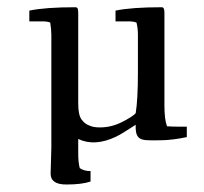

<svg xmlns="http://www.w3.org/2000/svg" viewBox="-20 -380 558 525"><path d="M60.2 -351Q104.1 -360.2 185.7 -360.2Q191.8 -360.2 192.9 -355.1Q193.9 -350 193.9 -343.9V-96.9Q193.9 -65.3 203.1 -53.1Q212.2 -40.8 224.5 -36.7Q234.7 -31.6 253.1 -31.6Q284.7 -31.6 313.8 -46.4Q342.9 -61.2 351 -70.4Q357.1 -107.1 357.1 -181.6V-284.7Q357.1 -304.1 353.1 -318.4Q342.9 -322.4 324.5 -321.4H295.9V-351Q339.8 -360.2 422.4 -360.2Q429.6 -360.2 429.6 -345.9V-91.8Q429.6 -53.1 436.7 -34.7Q450 -33.7 466.3 -33.7H490.8V-5.1Q452 3.1 419.4 3.6Q386.7 4.1 377.6 3.1Q368.4 2 363.3 -1Q352 -7.1 351 -27.6V-38.8Q312.2 -13.3 296.9 -6.1Q238.8 21.4 193.9 0V40.8Q193.9 63.3 198 79.6Q209.2 87.8 227.6 87.8V116.3Q204.1 124.5 161.2 124.5Q118.4 124.5 118.4 94.9L120.4 23.5V-284.7Q120.4 -300 117.3 -318.4Q107.1 -322.4 88.8 -321.4H60.2Z"/></svg>

Font: Suravaram
Style: Regular
Weight: 400
Designer: Purushoth Kumar Guthula
Foundry: SiliconAndhra, USA.
Version: Version 1.0.4; ttfautohint (v1.2.42-39fb)